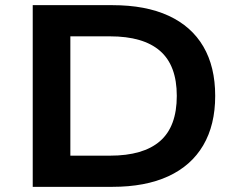

<svg xmlns="http://www.w3.org/2000/svg" viewBox="-20 -725 933 745"><path d="M107 0V-705H416Q545 -705 634 -664Q723 -623 769 -544.5Q815 -466 815 -353Q815 -240 768.5 -161Q722 -82 633 -41Q544 0 416 0ZM253 -121H407Q536 -121 601 -177.5Q666 -234 666 -353Q666 -471 601 -527.5Q536 -584 407 -584H253Z"/></svg>

Font: Nunito Sans 7pt SemiExpanded
Style: Bold
Weight: 700
Width: 6
Designer: Vernon Adams
Foundry: Vernon Adams
Version: Version 3.101;gftools[0.9.27]